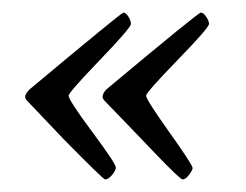

<svg xmlns="http://www.w3.org/2000/svg" viewBox="-20 -369 391 305"><path d="M20 -215Q20 -220 27 -227Q173 -349 176 -349Q180 -349 184 -342.5Q188 -336 188 -331Q188 -325 138.5 -273.5Q89 -222 89 -217Q89 -210 126.5 -159.5Q164 -109 164 -103Q164 -98 158 -91Q152 -84 147 -84Q144 -84 82 -147Q48 -183 24 -208Q20 -212 20 -215ZM143 -215Q143 -221 149 -227Q295 -349 299 -349Q303 -349 307.5 -342.5Q312 -336 312 -331Q312 -325 262 -273.5Q212 -222 212 -217Q212 -211 249 -159Q286 -107 286 -102Q286 -99 280.5 -91.5Q275 -84 270 -84Q266 -84 223 -129Q181 -173 147 -208Q143 -212 143 -215Z"/></svg>

Font: OFL Sorts Mill Goudy TT
Style: Italic
Weight: 500
Italic angle: -6°
Version: Version 003.000